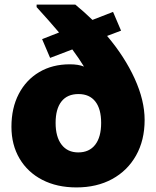

<svg xmlns="http://www.w3.org/2000/svg" viewBox="-20 -810 682 839"><path d="M309 -790Q348 -758 384 -723L474 -758L509 -676L448 -653Q525 -562 568.5 -466.5Q612 -371 612 -286Q612 -197 574.5 -130.5Q537 -64 470 -27.5Q403 9 314 9Q229 9 165 -24Q101 -57 65.5 -117Q30 -177 30 -256Q30 -338 62 -399.5Q94 -461 151.5 -495Q209 -529 285 -529Q323 -529 347 -519Q325 -555 296 -594L199 -557L164 -639L238 -668Q217 -693 192.5 -720.5Q168 -748 140 -779V-790ZM223 -273Q223 -212 249 -178Q275 -144 322 -144Q370 -144 396 -177.5Q422 -211 422 -273Q422 -334 396.5 -366.5Q371 -399 323 -399Q274 -399 248.5 -366.5Q223 -334 223 -273Z"/></svg>

Font: BDO Grotesk Black
Style: Regular
Weight: 900
Designer: Deni Anggara
Foundry: Lokal Container
Version: Version 2.000